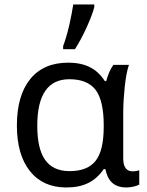

<svg xmlns="http://www.w3.org/2000/svg" viewBox="-20 -825 655 855"><path d="M261.2 -606H314C332 -634.8 350.1 -668 367.2 -706.1C384.3 -744.1 395 -773.4 399.9 -793.9V-805.2H306.2C302.7 -781.2 296.9 -751 288.6 -713.4C279.8 -675.8 270.5 -644.5 261.2 -620.1ZM274.9 9.8C351.1 9.8 402.8 -15.1 441.9 -71.8H449.2C460.4 -19 487.3 9.8 543.9 9.8C565.9 9.8 589.8 2.9 600.1 -2.9V-66.9C590.3 -63.5 580.1 -62 569.8 -62C546.9 -62 528.8 -77.1 528.8 -118.2V-326.2C528.8 -359.4 531.2 -397 535.6 -439.5C540 -481.4 546.4 -513.7 554.2 -536.1H484.9C471.7 -518.1 460.9 -493.7 453.1 -463.9H446.8C411.6 -518.6 361.8 -545.9 283.2 -545.9C210.4 -545.9 154.3 -521.5 114.7 -473.1C75.2 -424.3 55.2 -355.5 55.2 -266.1C55.2 -179.2 74.7 -111.3 113.3 -63C151.9 -14.6 206.1 9.8 274.9 9.8ZM290 -63C189.9 -63 146 -130.9 146 -265.1C146 -403.3 193.8 -472.2 289.1 -472.2C342.3 -472.2 381.3 -456.5 405.8 -424.8C429.7 -393.1 441.9 -340.3 441.9 -267.1V-261.2C441.9 -190.9 430.2 -140.1 406.2 -109.4C382.3 -78.6 343.8 -63 290 -63Z"/></svg>

Font: Noto Reveo Sans
Style: Regular
Weight: 400
Designer: Monotype Design team
Foundry: Monotype Imaging Inc.
Version: Version 1.04